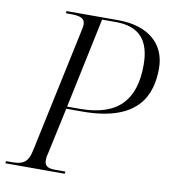

<svg xmlns="http://www.w3.org/2000/svg" viewBox="-95 -784 764 854"><g transform="rotate(10 287.5 -357.0)"><path d="M-14 0H254L256 -10H211C177 -10 161 -18 161 -45C161 -52 162 -64 165 -73L211 -286H283C541 -286 586 -418 586 -534C586 -643 508 -714 370 -714H137L135 -704H158C198 -704 222 -697 222 -668C222 -662 220 -650 218 -642L98 -78C86 -20 61 -10 14 -10H-12ZM270 -296H213L299 -704H361C468 -704 516 -648 516 -537C516 -386 449 -296 270 -296Z"/></g></svg>

Font: Noto Serif Display Light
Style: Italic
Weight: 300
Italic angle: -12°
Designer: Monotype Design Team
Foundry: Monotype Imaging Inc.
Version: Version 2.009